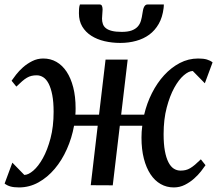

<svg xmlns="http://www.w3.org/2000/svg" viewBox="-39 -818 958 848"><path d="M492.2 -628.4Q455.6 -628.4 422.4 -636.2Q389.2 -644 364 -660.2Q338.9 -676.3 324.2 -700.9Q309.6 -725.6 309.6 -759.3Q309.6 -769 310.1 -778.6Q310.5 -788.1 314 -798.3H400.4Q408.7 -798.3 411.4 -791.7Q414.1 -785.2 414.1 -775.9Q414.1 -766.1 412.8 -755.4Q411.6 -744.6 411.6 -735.8Q411.6 -722.7 415.5 -711.7Q419.4 -700.7 429.2 -693.1Q439 -685.5 455.8 -681.4Q472.7 -677.2 498.5 -677.2Q525.4 -677.2 542.2 -683.3Q559.1 -689.5 569.1 -700.4Q579.1 -711.4 583.5 -726.6Q587.9 -741.7 590.3 -759.8Q591.3 -767.1 592.8 -773.9Q594.2 -780.8 596.7 -786.1Q599.1 -791.5 603 -794.9Q606.9 -798.3 612.8 -798.3H684.6Q684.6 -794.4 684.3 -790.3Q684.1 -786.1 683.6 -782.2Q678.7 -741.7 662.1 -712.6Q645.5 -683.6 620.4 -665Q595.2 -646.5 562.3 -637.5Q529.3 -628.4 492.2 -628.4ZM15.6 -99.6 68.4 -45.4Q85.9 -45.4 108.2 -64.5Q130.4 -83.5 150.4 -119.4Q170.4 -155.3 184.1 -207Q197.8 -258.8 197.8 -324.2Q197.8 -367.7 191.9 -398.2Q186 -428.7 176 -448.2Q166 -467.8 152.3 -476.6Q138.7 -485.4 123 -485.4Q110.4 -485.4 100.1 -482.9Q89.8 -480.5 79.8 -474.6Q69.8 -468.8 58.8 -459.2Q47.9 -449.7 33.2 -435.5L12.2 -461.4Q19 -471.7 32 -488.3Q44.9 -504.9 62.7 -520.8Q80.6 -536.6 103.3 -548.1Q126 -559.6 152.3 -559.6Q184.1 -559.6 210.2 -544.7Q236.3 -529.8 255.1 -501.5Q273.9 -473.1 284.4 -432.4Q294.9 -391.6 294.9 -339.8Q294.9 -332.5 294.7 -325.4Q294.4 -318.4 293.9 -311.5H398.4L427.2 -554.7H524.9L496.1 -311.5H597.7Q609.4 -361.8 632.1 -406.7Q654.8 -451.7 685.8 -485.6Q716.8 -519.5 754.9 -539.6Q793 -559.6 836.4 -559.6Q859.9 -559.6 874.8 -555.2Q889.6 -550.8 899.9 -542.5L865.7 -450.2L812.5 -504.4Q794.9 -504.4 772.7 -485.4Q750.5 -466.3 730.7 -430.4Q710.9 -394.5 697.3 -342.8Q683.6 -291 683.6 -225.6Q683.6 -182.1 689.2 -151.6Q694.8 -121.1 704.8 -101.6Q714.8 -82 728.5 -73.2Q742.2 -64.5 758.3 -64.5Q770.5 -64.5 780.8 -66.9Q791 -69.3 801 -75.2Q811 -81.1 822.3 -90.6Q833.5 -100.1 848.1 -114.3L868.7 -88.4Q861.8 -78.1 848.9 -61.5Q835.9 -44.9 818.1 -29.1Q800.3 -13.2 777.6 -1.7Q754.9 9.8 728.5 9.8Q696.8 9.8 670.7 -5.1Q644.5 -20 625.7 -48.3Q606.9 -76.7 596.4 -117.4Q585.9 -158.2 585.9 -210Q585.9 -223.1 586.7 -236.3Q587.4 -249.5 589.4 -262.7H490.2L459 0.5L361.8 0L392.6 -262.7H288.1Q278.3 -208.5 256.3 -159.2Q234.4 -109.9 202.6 -72.3Q170.9 -34.7 130.9 -12.5Q90.8 9.8 44.9 9.8Q21.5 9.8 6.6 5.4Q-8.3 1 -18.6 -7.3Z"/></svg>

Font: Merriweather
Style: Italic
Weight: 400
Italic angle: -7°
Designer: Eben Sorkin ( eben@eyebytes.com )
Foundry: Eben Sorkin ( eben@eyebytes.com )
Version: Version 1.005; ttfautohint (v0.97) -l 13 -r 13 -G 200 -x 24 